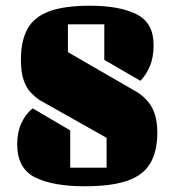

<svg xmlns="http://www.w3.org/2000/svg" viewBox="-20 -635 610 670"><path d="M294 -615Q398 -615 457 -585Q516 -555 516 -478Q516 -434 502.5 -403Q489 -372 470 -353L344 -426V-550H217V-453L461 -312Q498 -287 513.5 -253.5Q529 -220 529 -173Q529 -109 505.5 -67Q482 -25 426.5 -5Q371 15 275 15Q165 15 102.5 -16Q40 -47 40 -132Q40 -173 54.5 -205Q69 -237 94 -257L225 -180V-50H352V-154L116 -287Q102 -297 87 -312.5Q72 -328 62.5 -355.5Q53 -383 53 -427Q53 -492 75.5 -533.5Q98 -575 150.5 -595Q203 -615 294 -615Z"/></svg>

Font: Unlock
Style: Regular
Weight: 400
Designer: Eduardo Rodriguez Tunni
Foundry: Eduardo Rodriguez Tunni
Version: Version 1.003; ttfautohint (v1.8.4.7-5d5b);gftools[0.9.23]